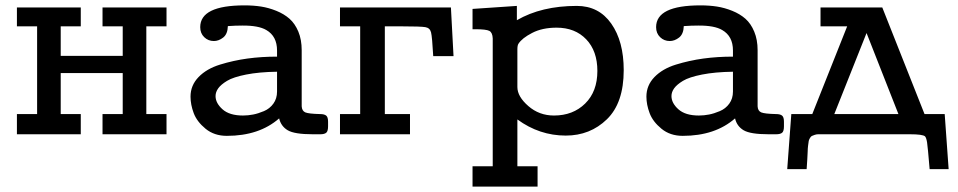

<svg xmlns="http://www.w3.org/2000/svg" viewBox="-20 -500 3566 715"><path d="M43 0V-75.2H118.2V-401.9H43V-472.2H280.8V-401.9H206.1V-292H437V-401.9H361.8V-472.2H600.1V-401.9H524.9V-75.2H600.1V0H361.8V-75.2H437V-228H206.1V-75.2H280.8V0Z M689.5 -140.1Q689.5 -182.1 719.5 -213.1Q749.5 -244.1 799.6 -259.5Q849.6 -274.9 901.6 -282Q953.6 -289.1 1011.7 -289.1V-312Q1011.7 -365.2 971.7 -388.2Q942.9 -405.3 882.3 -404.8Q856.4 -404.8 828.6 -402.8Q827.6 -373 811 -360.1Q794.4 -347.2 776.4 -347.2Q755.4 -347.2 740.5 -361.6Q725.6 -376 725.6 -398.9Q725.6 -480 890.6 -480Q923.8 -480 952.1 -475.6Q980.5 -471.2 1009 -459.7Q1037.6 -448.2 1058.1 -430.2Q1078.6 -412.1 1091.1 -382.1Q1103.5 -352.1 1103.5 -313V-104Q1104.5 -86.9 1116.9 -81.5Q1129.4 -76.2 1172.4 -75.2Q1187.5 -75.2 1194.6 -69.6Q1201.7 -64 1201.7 -46.9V-29.8Q1201.7 -11.7 1195.1 -5.9Q1188.5 0 1172.4 0H1144.5Q1076.7 0 1051.5 -14.9Q1026.4 -29.8 1019.5 -59.1Q945.3 5.9 824.7 5.9Q777.8 5.9 745.6 -20.5Q713.4 -46.9 701.4 -78.6Q689.5 -110.4 689.5 -140.1ZM782.7 -142.1Q782.7 -116.2 808.6 -93Q834.5 -69.8 884.8 -69.8Q903.8 -69.8 922.6 -73.5Q941.4 -77.1 962.9 -86.2Q984.4 -95.2 998 -114Q1011.7 -132.8 1011.7 -159.2V-232.9Q944.8 -231.9 896.7 -222.4Q848.6 -212.9 825.7 -199Q802.7 -185.1 792.7 -171.1Q782.7 -157.2 782.7 -142.1Z M1246.1 0V-75.2H1321.3V-401.9H1246.1V-472.2H1659.2L1668.9 -291H1593.3Q1589.4 -362.8 1585.2 -379.4Q1581.1 -396 1564 -398.9Q1546.9 -401.9 1475.1 -401.9H1413.1V-75.2H1506.8V0Z M1739.7 119.1H1814.9V-356.9Q1814 -378.9 1802.2 -385Q1790.5 -391.1 1751 -391.1H1739.7V-466.8L1904.8 -478V-424.8Q1996.6 -478 2127.9 -478Q2210 -478 2256.3 -412.1Q2302.7 -346.2 2302.7 -238.8Q2302.7 -116.7 2240.2 -55.9Q2177.7 4.9 2086.9 4.9Q1988.8 4.9 1906.7 -55.2V119.1H1981.9V194.8H1739.7ZM1906.7 -175.8Q1906.7 -140.6 1947.3 -105.2Q1987.8 -69.8 2043 -69.8Q2113.8 -69.8 2159.2 -114.5Q2204.6 -159.2 2204.6 -235.8Q2204.6 -310.1 2163.1 -353.5Q2121.6 -397 2052.7 -397Q1999.5 -397 1961.7 -377.4Q1923.8 -357.9 1910.6 -336.9Q1906.7 -331.1 1906.7 -315.9Z M2387.2 -140.1Q2387.2 -182.1 2417.2 -213.1Q2447.3 -244.1 2497.3 -259.5Q2547.4 -274.9 2599.4 -282Q2651.4 -289.1 2709.5 -289.1V-312Q2709.5 -365.2 2669.4 -388.2Q2640.6 -405.3 2580.1 -404.8Q2554.2 -404.8 2526.4 -402.8Q2525.4 -373 2508.8 -360.1Q2492.2 -347.2 2474.1 -347.2Q2453.1 -347.2 2438.2 -361.6Q2423.3 -376 2423.3 -398.9Q2423.3 -480 2588.4 -480Q2621.6 -480 2649.9 -475.6Q2678.2 -471.2 2706.8 -459.7Q2735.4 -448.2 2755.9 -430.2Q2776.4 -412.1 2788.8 -382.1Q2801.3 -352.1 2801.3 -313V-104Q2802.2 -86.9 2814.7 -81.5Q2827.1 -76.2 2870.1 -75.2Q2885.3 -75.2 2892.3 -69.6Q2899.4 -64 2899.4 -46.9V-29.8Q2899.4 -11.7 2892.8 -5.9Q2886.2 0 2870.1 0H2842.3Q2774.4 0 2749.3 -14.9Q2724.1 -29.8 2717.3 -59.1Q2643.1 5.9 2522.5 5.9Q2475.6 5.9 2443.4 -20.5Q2411.1 -46.9 2399.2 -78.6Q2387.2 -110.4 2387.2 -140.1ZM2480.5 -142.1Q2480.5 -116.2 2506.3 -93Q2532.2 -69.8 2582.5 -69.8Q2601.6 -69.8 2620.4 -73.5Q2639.2 -77.1 2660.6 -86.2Q2682.1 -95.2 2695.8 -114Q2709.5 -132.8 2709.5 -159.2V-232.9Q2642.6 -231.9 2594.5 -222.4Q2546.4 -212.9 2523.4 -199Q2500.5 -185.1 2490.5 -171.1Q2480.5 -157.2 2480.5 -142.1Z M2911.6 129.9 2926.8 -75.2H3004.9L3134.8 -401.9H3035.6V-472.2H3265.6L3422.9 -75.2H3498L3512.7 129.9H3441.9Q3435.1 47.9 3432.4 30.5Q3429.7 13.2 3424.8 7.8Q3416 0 3368.7 0H3045.9Q3033.7 0 3026.9 0Q3020 0 3013.4 2.4Q3006.8 4.9 3003.4 6.3Q3000 7.8 2996.3 13.9Q2992.7 20 2991.7 24.9Q2990.7 29.8 2989.3 42Q2987.8 54.2 2987.8 63.7Q2987.8 73.2 2986.3 93.5Q2984.9 113.8 2983.9 129.9ZM3086.9 -75.2H3325.7L3207 -377Z"/></svg>

Font: CMU Concrete
Style: Bold
Weight: 700
Version: Version 0.7.0